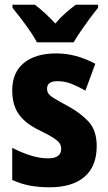

<svg xmlns="http://www.w3.org/2000/svg" viewBox="-20 -852 459 816"><path d="M391 -231Q391 -145 339 -100.5Q287 -56 191 -56Q146 -56 108 -63Q70 -70 32 -87V-224Q67 -205 107.5 -192Q148 -179 184 -179Q240 -179 240 -219Q240 -231 234.5 -241Q229 -251 210 -264Q191 -277 148 -298Q89 -326 60.5 -365.5Q32 -405 32 -468Q32 -544 81.5 -584.5Q131 -625 219 -625Q303 -625 385 -581L343 -467Q313 -484 284.5 -495.5Q256 -507 224 -507Q180 -507 180 -475Q180 -464 185.5 -455Q191 -446 209.5 -434.5Q228 -423 267 -402Q321 -373 356 -335.5Q391 -298 391 -231ZM137 -672Q127 -692 108 -719.5Q89 -747 68.5 -774Q48 -801 33 -819V-832H128Q147 -818 169.5 -797.5Q192 -777 215 -752Q237 -778 259.5 -797.5Q282 -817 302 -832H397V-819Q381 -800 361.5 -773.5Q342 -747 323.5 -720Q305 -693 293 -672Z"/></svg>

Font: Noto Sans Malayalam UI Condensed ExtraBold
Style: Regular
Weight: 800
Width: 3
Designer: Jelle Bosma - Monotype Design Team
Foundry: Monotype Imaging Inc.
Version: Version 2.104; ttfautohint (v1.8.4.7-5d5b)